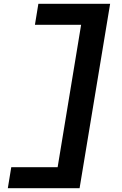

<svg xmlns="http://www.w3.org/2000/svg" viewBox="-20 -843 640 1006"><path d="M21 143 39 33H282L405 -713H163L181 -823H557L397 143Z"/></svg>

Font: Iosevka Curly XBdEx
Style: Italic
Weight: 800
Width: 7
Italic angle: -9°
Monospace: yes
Designer: Belleve Invis
Foundry: Belleve Invis
Version: Version 11.1.0; ttfautohint (v1.8.3)